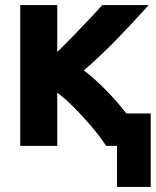

<svg xmlns="http://www.w3.org/2000/svg" viewBox="-20 -559 615 758"><path d="M60 17H206V-193Q237 -170 272 -135Q307 -100 340.5 -60.5Q374 -21 399 17H442V179H575V-111H479Q440 -161 396 -205.5Q352 -250 311 -281Q376 -337 442.5 -405.5Q509 -474 567 -539H384Q365 -518 335 -486Q305 -454 271 -419Q237 -384 206 -354V-539H60Z"/></svg>

Font: Repo Bold
Style: Bold
Weight: 700
Designer: Stefan Peev
Foundry: Context Ltd
Version: Version 1.502